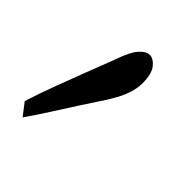

<svg xmlns="http://www.w3.org/2000/svg" viewBox="-110 -830 346 346"><g transform="rotate(45 62.5 -657.0)"><path d="M-21.5 -560.1Q-12.2 -589.4 -2 -616.5Q8.3 -643.6 19 -671.9Q29.8 -700.2 41 -729Q50.3 -756.3 60.1 -767.3Q69.8 -778.3 79.1 -778.3Q88.4 -778.3 97.2 -767.6Q106 -756.8 106 -732.4Q106 -720.7 101.3 -705.8Q96.7 -690.9 81.5 -666.5Q67.4 -645 53.2 -623.3Q39.1 -601.6 25.4 -579.8Q11.7 -558.1 -3.4 -536.6Z"/></g></svg>

Font: Scarab Serif
Style: Condensed
Weight: 400
Designer: John Roberts
Foundry: Scarab
Version: 1.0